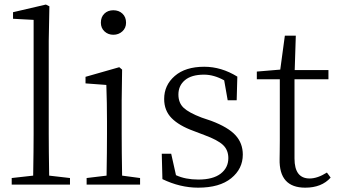

<svg xmlns="http://www.w3.org/2000/svg" viewBox="-20 -823 1507 856"><path d="M199.2 -40 292 -29.3V0H32.2V-29.3L127.9 -40Q129.9 -157.2 129.9 -226.6V-734.4L38.1 -739.3V-768.6L184.6 -802.7L200.2 -794.9L197.3 -640.6V-226.6Q197.3 -157.2 199.2 -40Z M429.7 -721.7Q429.7 -747.1 445.3 -762.2Q460.9 -777.3 485.4 -777.3Q509.8 -777.3 525.9 -762.2Q542 -747.1 542 -721.7Q542 -698.2 525.4 -683.1Q508.8 -668 485.4 -668Q461.9 -668 445.8 -683.1Q429.7 -698.2 429.7 -721.7ZM524.4 -40 604.5 -29.3V0H366.2V-29.3L455.1 -40Q457 -149.4 457 -226.6V-282.2Q457 -365.2 454.1 -444.3L361.3 -451.2V-480.5L511.7 -523.4L524.4 -512.7L522.5 -376V-226.6Q522.5 -149.4 524.4 -40Z M878.9 -298.8 921.9 -284.2Q997.1 -255.9 1029.8 -220.2Q1062.5 -184.6 1062.5 -133.8Q1062.5 -70.3 1010.7 -28.3Q959 13.7 863.3 13.7Q783.2 13.7 704.1 -24.4L701.2 -137.7H743.2L764.6 -42Q806.6 -22.5 864.3 -22.5Q929.7 -22.5 963.9 -48.8Q998 -75.2 998 -118.2Q998 -154.3 974.1 -176.8Q950.2 -199.2 891.6 -220.7L842.8 -239.3Q778.3 -262.7 745.1 -296.4Q711.9 -330.1 711.9 -381.8Q711.9 -443.4 759.3 -484.4Q806.6 -525.4 890.6 -525.4Q966.8 -525.4 1038.1 -481.4L1035.2 -376H995.1L979.5 -464.8Q933.6 -490.2 889.6 -490.2Q834 -490.2 804.7 -465.8Q775.4 -441.4 775.4 -401.4Q775.4 -364.3 798.8 -342.3Q822.3 -320.3 878.9 -298.8Z M1437.5 -53.7 1454.1 -31.2Q1414.1 13.7 1340.8 13.7Q1223.6 13.7 1226.6 -114.3Q1226.6 -124 1227.1 -149.9Q1227.5 -175.8 1227.5 -196.3V-469.7H1125V-503.9L1229.5 -512.7L1250 -664.1H1298.8L1293.9 -510.7H1444.3V-469.7H1293V-116.2Q1293 -27.3 1360.4 -27.3Q1395.5 -27.3 1437.5 -53.7Z"/></svg>

Font: GenYoMin TW TTF Light
Style: Regular
Weight: 300
Version: Version 1.300